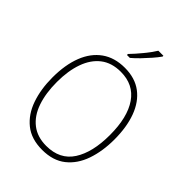

<svg xmlns="http://www.w3.org/2000/svg" viewBox="-269 -1075 1210 1210"><g transform="rotate(45 335.5 -470.0)"><path d="M612 -358Q612 -254 583 -170.5Q554 -87 493 -38.5Q432 10 336 10Q239 10 178 -39Q117 -88 88 -171.5Q59 -255 59 -359Q59 -472 91 -554Q123 -636 185.5 -680.5Q248 -725 339 -725Q430 -725 490.5 -679.5Q551 -634 581.5 -551.5Q612 -469 612 -358ZM99 -359Q99 -258 125 -183Q151 -108 204 -67Q257 -26 336 -26Q457 -26 514.5 -115Q572 -204 572 -358Q572 -516 512.5 -602.5Q453 -689 339 -689Q258 -689 205 -648Q152 -607 125.5 -532.5Q99 -458 99 -359ZM457 -943Q441 -920 417 -892.5Q393 -865 367 -838Q341 -811 317 -791H291V-800Q323 -833 357 -874.5Q391 -916 412 -950H457Z"/></g></svg>

Font: Noto Sans Tamil SemiCondensed ExtraLight
Style: Regular
Weight: 200
Width: 4
Designer: Jelle Bosma - Monotype Design Team
Foundry: Monotype Imaging Inc.
Version: Version 2.004; ttfautohint (v1.8.4.7-5d5b)